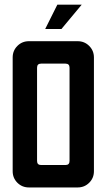

<svg xmlns="http://www.w3.org/2000/svg" viewBox="-20 -824 469 844"><path d="M232.1 -803.6H339.3L250 -696.4H178.6ZM267.9 -544.3H160.7Q142.9 -544.3 142.9 -526.4V-116.4Q142.9 -98.6 160.7 -98.6H267.9Q285.7 -98.6 285.7 -116.4V-526.4Q285.7 -544.3 267.9 -544.3ZM107.1 -642.9H321.4Q351.4 -642.9 372.1 -622.1Q392.9 -601.4 392.9 -571.4V-71.4Q392.9 -41.4 372.1 -20.7Q351.4 0 321.4 0H107.1Q77.1 0 56.4 -20.7Q35.7 -41.4 35.7 -71.4V-571.4Q35.7 -601.4 56.4 -622.1Q77.1 -642.9 107.1 -642.9Z"/></svg>

Font: Aire Exterior
Style: Regular
Weight: 400
Width: 4
Designer: Jayvee Enaguas (HarvettFox96)
Version: 20190503.02